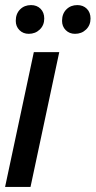

<svg xmlns="http://www.w3.org/2000/svg" viewBox="-28 -735 376 755"><path d="M-8 0 105 -530H205L92 0ZM267 -602Q245 -602 230.5 -616.5Q216 -631 216 -653Q216 -681 233 -698Q250 -715 276 -715Q299 -715 313.5 -700.5Q328 -686 328 -662Q328 -636 310.5 -619Q293 -602 267 -602ZM85 -602Q63 -602 48.5 -616.5Q34 -631 34 -653Q34 -681 51 -698Q68 -715 94 -715Q117 -715 131.5 -700.5Q146 -686 146 -662Q146 -636 128.5 -619Q111 -602 85 -602Z"/></svg>

Font: Radio Canada Big
Style: Italic
Weight: 400
Italic angle: -12°
Designer: Étienne Aubert Bonn
Foundry: Coppers and Brasses
Version: Version 1.001